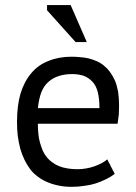

<svg xmlns="http://www.w3.org/2000/svg" viewBox="-20 -722 536 755"><path d="M402.3 -95.7Q393.6 -87.9 380.9 -81.1Q368.2 -74.2 352.5 -68.4Q335.9 -62.5 318.4 -59.6Q301.8 -56.6 285.2 -56.6Q263.7 -56.6 246.1 -59.6Q227.5 -62.5 212.9 -68.4Q198.2 -74.2 186.5 -83Q173.8 -91.8 165 -102.5Q155.3 -114.3 148.4 -128.9Q142.6 -142.6 137.7 -159.2Q132.8 -175.8 130.9 -195.3Q128.9 -213.9 128.9 -235.4Q233.4 -235.4 442.4 -235.4Q445.3 -254.9 447.3 -272.5Q448.2 -290 448.2 -306.6Q448.2 -336.9 444.3 -362.3Q439.5 -387.7 431.6 -406.2Q422.9 -424.8 412.1 -439.5Q402.3 -453.1 388.7 -463.9Q376 -474.6 360.4 -481.4Q344.7 -488.3 329.1 -492.2Q312.5 -496.1 295.9 -497.1Q278.3 -499 261.7 -499Q210.9 -499 170.9 -482.4Q129.9 -466.8 102.5 -433.6Q75.2 -401.4 60.5 -353.5Q46.9 -305.7 46.9 -243.2Q46.9 -213.9 49.8 -187.5Q53.7 -161.1 59.6 -137.7Q66.4 -114.3 76.2 -93.8Q85.9 -74.2 98.6 -56.6Q111.3 -40 128.9 -27.3Q145.5 -14.6 166 -5.9Q186.5 2.9 210.9 7.8Q234.4 12.7 262.7 12.7Q287.1 12.7 311.5 8.8Q335.9 5.9 357.4 -1Q379.9 -8.8 397.5 -17.6Q416 -26.4 430.7 -38.1Q430.7 -39.1 430.7 -40Q430.7 -40 429.7 -41Q429.7 -41 429.7 -42Q429.7 -42 428.7 -43Q428.7 -43.9 427.7 -44.9Q427.7 -44.9 427.7 -45.9Q427.7 -45.9 426.8 -46.9Q426.8 -46.9 426.8 -47.9Q426.8 -47.9 425.8 -48.8Q425.8 -48.8 425.8 -49.8Q425.8 -49.8 424.8 -49.8Q424.8 -49.8 424.8 -50.8Q424.8 -50.8 423.8 -51.8Q423.8 -51.8 422.9 -53.7Q422.9 -53.7 422.9 -54.7Q422.9 -54.7 422.9 -55.7Q422.9 -55.7 421.9 -55.7Q421.9 -55.7 421.9 -56.6Q421.9 -56.6 420.9 -57.6Q420.9 -57.6 420.9 -58.6Q420.9 -58.6 420.9 -59.6Q420.9 -59.6 419.9 -59.6Q419.9 -59.6 418.9 -61.5Q418.9 -61.5 418.9 -62.5Q418.9 -62.5 418.9 -62.5Q418.9 -62.5 418 -63.5Q418 -63.5 418 -64.5Q418 -64.5 417 -65.4Q417 -65.4 417 -65.4Q417 -66.4 416 -67.4Q416 -67.4 416 -67.4Q416 -67.4 415 -69.3Q415 -69.3 415 -69.3Q415 -69.3 414.1 -71.3Q414.1 -71.3 414.1 -71.3Q414.1 -71.3 414.1 -72.3Q414.1 -72.3 413.1 -73.2Q413.1 -73.2 413.1 -73.2Q413.1 -73.2 413.1 -74.2Q413.1 -74.2 412.1 -75.2Q412.1 -75.2 412.1 -76.2Q412.1 -76.2 412.1 -76.2Q412.1 -77.1 411.1 -78.1Q411.1 -78.1 410.2 -79.1Q410.2 -80.1 409.2 -81.1Q409.2 -81.1 408.2 -82Q408.2 -82 408.2 -83Q408.2 -83 407.2 -84Q407.2 -84 407.2 -85Q407.2 -85 406.2 -85.9Q406.2 -85.9 406.2 -86.9Q406.2 -86.9 405.3 -87.9Q405.3 -87.9 405.3 -88.9Q405.3 -89.8 404.3 -90.8Q404.3 -90.8 403.3 -91.8Q403.3 -91.8 403.3 -92.8Q403.3 -92.8 402.3 -93.8Q402.3 -93.8 402.3 -95.7ZM342.8 -401.4Q357.4 -386.7 364.3 -360.4Q371.1 -334 371.1 -296.9Q290 -296.9 128.9 -296.9Q132.8 -333 142.6 -359.4Q153.3 -385.7 170.9 -400.4Q188.5 -416 210.9 -422.9Q234.4 -430.7 263.7 -430.7Q289.1 -430.7 309.6 -423.8Q329.1 -416 342.8 -401.4ZM257.8 -702.1Q234.4 -702.1 165 -702.1Q165 -697.3 165 -681.6Q193.4 -650.4 277.3 -556.6Q288.1 -556.6 321.3 -556.6Q305.7 -592.8 257.8 -702.1Z"/></svg>

Font: Aptus Gothic JP
Style: Medium
Weight: 400
Designer: Fuminori Ogawa / Motoya
Version: Version 1